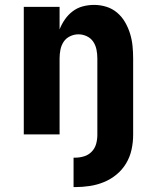

<svg xmlns="http://www.w3.org/2000/svg" viewBox="-20 -548 640 783"><path d="M280 215V95H286Q305 95 323 89.5Q341 84 354 70.5Q367 57 372 39Q377 21 377 2V-310Q377 -328 373.5 -345.5Q370 -363 360.5 -377.5Q351 -392 334.5 -400Q318 -408 300 -408Q282 -408 265.5 -400Q249 -392 239.5 -377.5Q230 -363 226.5 -345.5Q223 -328 223 -310V0H77V-520H223V-428Q231 -449 244.5 -468.5Q258 -488 276.5 -502Q295 -516 317.5 -522Q340 -528 364 -528Q389 -528 413.5 -520.5Q438 -513 457.5 -496.5Q477 -480 490 -457.5Q503 -435 510.5 -410.5Q518 -386 520.5 -360.5Q523 -335 523 -310V2Q523 32 516.5 62Q510 92 494.5 118Q479 144 455.5 163.5Q432 183 404 194.5Q376 206 346 210.5Q316 215 286 215Z"/></svg>

Font: Iosevka Heavy Extended
Style: Regular
Weight: 900
Width: 7
Monospace: yes
Designer: Belleve Invis
Foundry: Belleve Invis
Version: Version 32.5.0; ttfautohint (v1.8.4)